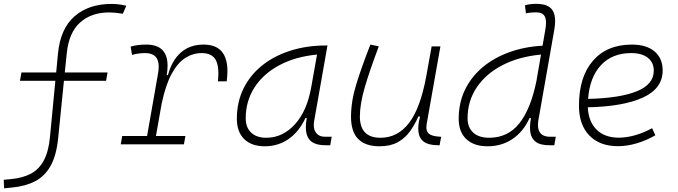

<svg xmlns="http://www.w3.org/2000/svg" viewBox="-47 -763 3583 1015"><path d="M-25.4 232.4 -27.3 187.5 13.7 183.6Q73.2 177.7 116 155.3Q158.7 132.8 184.3 85.7Q210 38.6 217.3 -40L245.6 -335.9H58.6L66.4 -379.9H250L259.3 -478.5Q272 -611.8 347.2 -677Q422.4 -742.2 541.5 -742.2Q583.5 -742.2 620.6 -732.4L602.5 -690.4Q561.5 -697.3 530.8 -697.3Q436 -697.3 376.7 -644.3Q317.4 -591.3 306.2 -483.4L295.4 -379.9H521.5L513.7 -335.9H291L260.3 -31.2Q251 59.1 220.5 113.8Q189.9 168.5 138.7 195.1Q87.4 221.7 15.6 228.5Z M591.3 0 599.1 -43.9H730.5L789.1 -377.9Q792 -396 792 -411.1Q792 -482.4 720.7 -482.4Q684.6 -482.4 650.9 -472.7L643.6 -516.6Q664.1 -522.9 684.8 -525.1Q705.6 -527.3 726.6 -527.3Q838.9 -527.3 838.9 -415.5Q838.9 -393.1 834.5 -365.7H840.8Q861.3 -442.9 908.9 -485.1Q956.5 -527.3 1029.3 -527.3Q1155.3 -527.3 1155.3 -386.7Q1155.3 -361.8 1151.4 -333H1105Q1107.4 -356 1107.4 -375.5Q1107.4 -419.9 1093.8 -445.8Q1073.2 -482.4 1019.5 -482.4Q973.6 -482.4 933.1 -457Q892.6 -431.6 860.6 -373Q828.6 -314.5 807.6 -215.3L777.3 -43.9H933.1L925.3 0Z M1353.5 10.3Q1282.7 10.3 1243.9 -27.8Q1205.1 -65.9 1205.1 -135.3Q1205.1 -223.1 1240.2 -294.7Q1275.4 -366.2 1338.9 -417Q1402.3 -467.8 1488.3 -495.1Q1574.2 -522.5 1675.3 -522.5H1684.1L1614.3 -126Q1611.8 -113.3 1611.8 -102.1Q1611.8 -78.1 1622.6 -63Q1637.7 -40 1672.4 -40H1706.5L1698.7 4.9H1675.8Q1607.9 4.9 1585 -29.8Q1569.8 -51.8 1569.8 -90.3Q1569.8 -111.8 1574.7 -138.7H1567.4Q1534.2 -66.9 1478.8 -28.3Q1423.3 10.3 1353.5 10.3ZM1360.8 -34.7Q1446.8 -34.7 1511.7 -105.5Q1576.7 -176.3 1599.1 -306.2L1628.9 -474.6Q1513.7 -463.4 1429.2 -418Q1344.7 -372.6 1298.3 -300.5Q1252 -228.5 1252 -137.7Q1252 -88.9 1280.8 -61.8Q1309.6 -34.7 1360.8 -34.7Z M1959.5 10.3Q1808.6 10.3 1808.6 -145Q1808.6 -227.1 1836.4 -317.6Q1864.3 -408.2 1911.1 -527.3L1955.6 -518.1Q1906.7 -388.7 1881.1 -300.8Q1855.5 -212.9 1855.5 -147.5Q1855.5 -34.7 1964.4 -34.7Q2055.2 -34.7 2115.2 -112.8Q2175.3 -190.9 2206.1 -358.4L2234.9 -517.6H2281.2L2208.5 -106.9Q2207 -97.7 2207 -89.8Q2207 -69.3 2218.3 -58.1Q2233.4 -43 2276.4 -40.5L2285.2 -40L2276.9 4.9H2271.5Q2218.8 4.9 2193.6 -13.9Q2168.5 -32.7 2165 -66.9Q2164.1 -74.2 2164.1 -82Q2164.1 -110.8 2173.8 -147H2164.6Q2145.5 -103 2119.4 -67.4Q2093.3 -31.7 2054.7 -10.7Q2016.1 10.3 1959.5 10.3Z M2531.2 10.3Q2458 10.3 2418 -27.8Q2377.9 -65.9 2377.9 -135.3Q2377.9 -219.2 2410.9 -287.8Q2443.8 -356.4 2503.9 -407Q2564 -457.5 2644.8 -486.8Q2725.6 -516.1 2821.3 -521.5L2835.4 -604Q2839.4 -625.5 2839.4 -641.6Q2839.4 -662.1 2833.5 -674.8Q2822.8 -697.8 2786.6 -697.8Q2773.4 -697.8 2760 -696.5Q2746.6 -695.3 2733.4 -692.4L2728 -734.9Q2742.7 -739.3 2757.6 -741Q2772.5 -742.7 2787.6 -742.7Q2851.1 -742.7 2873.5 -709.5Q2887.7 -688 2887.7 -651.9Q2887.7 -632.3 2883.8 -608.9L2799.8 -131.3Q2796.9 -115.7 2796.9 -102.5Q2796.9 -40 2860.8 -40H2891.1L2883.3 4.9H2858.4Q2809.1 4.9 2785.2 -13.2Q2761.2 -31.2 2756.8 -63.5Q2754.9 -75.7 2754.9 -89.8Q2754.9 -112.3 2759.8 -138.7H2752.4Q2719.7 -66.9 2662.4 -28.3Q2605 10.3 2531.2 10.3ZM2789.1 -335.9V-336.4L2813 -474.6Q2695.3 -463.4 2608.2 -418Q2521 -372.6 2472.9 -300.5Q2424.8 -228.5 2424.8 -137.7Q2424.8 -88.9 2454.8 -61.8Q2484.9 -34.7 2538.6 -34.7Q2637.7 -34.7 2698.2 -110.6Q2758.8 -186.5 2789.1 -335.9Z M3224.6 -35.2Q3265.1 -35.2 3311.3 -48.3Q3357.4 -61.5 3400.4 -85.4L3417.5 -47.9Q3371.6 -21 3319.8 -5.6Q3268.1 9.8 3220.2 9.8Q3123 9.8 3068.4 -46.9Q3013.7 -103.5 3013.7 -204.6Q3013.7 -356.4 3087.6 -441.9Q3161.6 -527.3 3293.5 -527.3Q3370.1 -527.3 3413.1 -491.2Q3456.1 -455.1 3456.1 -390.6Q3456.1 -294.9 3351.8 -247.3Q3247.6 -199.7 3060.5 -195.8Q3064 -120.1 3106.9 -77.6Q3149.9 -35.2 3224.6 -35.2ZM3062 -240.2Q3230 -244.1 3319.6 -280.5Q3409.2 -316.9 3409.2 -389.2Q3409.2 -432.6 3377.9 -457.5Q3346.7 -482.4 3289.6 -482.4Q3189.5 -482.4 3129.9 -418.5Q3070.3 -354.5 3062 -240.2Z"/></svg>

Font: CaskaydiaCove NFP ExtraLight
Style: Italic
Weight: 200
Italic angle: -10°
Designer: Aaron Bell
Foundry: Saja Typeworks
Version: Version 2111.001; VTT 6.35;Nerd Fonts 3.1.1